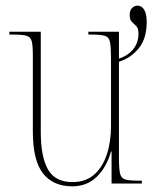

<svg xmlns="http://www.w3.org/2000/svg" viewBox="-20 -648 540 678"><path d="M235 10Q168 10 132 -35.5Q96 -81 96 -184V-453Q96 -487 92 -502.5Q88 -518 72.5 -522Q57 -526 24 -526H13V-536H124V-182Q124 -94 149.5 -49.5Q175 -5 236 -5Q282 -5 312 -31Q342 -57 357 -102Q372 -147 372 -203V-441Q372 -481 368.5 -499Q365 -517 350 -521.5Q335 -526 300 -526H292V-536H400V-441Q433 -452 451 -475Q469 -498 469 -529Q469 -548 461 -556Q453 -564 445.5 -571Q438 -578 438 -595Q438 -612 446.5 -620Q455 -628 466 -628Q480 -628 489 -614Q498 -600 498 -570Q498 -512 470 -477.5Q442 -443 400 -430V-89Q400 -52 404 -35Q408 -18 423 -14Q438 -10 470 -10H481V0H374V-113H372Q356 -57 321.5 -23.5Q287 10 235 10Z"/></svg>

Font: Noto Serif Display Condensed Thin
Style: Regular
Weight: 100
Width: 3
Designer: Monotype Design Team
Foundry: Monotype Imaging Inc.
Version: Version 2.009